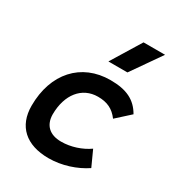

<svg xmlns="http://www.w3.org/2000/svg" viewBox="-189 -915 965 1045"><g transform="rotate(30 293.0 -392.5)"><path d="M287.1 -102.5C215.3 -102.5 174.3 -141.1 173.8 -208.5C174.3 -333 239.7 -415 340.3 -415C398.4 -415 437.5 -396 470.2 -352.1L554.7 -428.7C515.1 -497.6 455.1 -527.3 354 -527.3C170.9 -527.3 50.8 -394.5 50.8 -191.9C50.8 -64 131.3 9.8 272.9 9.8C356.4 9.8 439.5 -18.1 502 -60.1L458 -156.7C411.6 -124 349.1 -102.5 287.1 -102.5ZM292.5 -609.4H412.1L541.5 -794.9H406.2Z"/></g></svg>

Font: Cascadia Mono SemiBold
Style: Italic
Weight: 600
Italic angle: -10°
Monospace: yes
Designer: Aaron Bell
Foundry: Saja Typeworks
Version: Version 2404.023